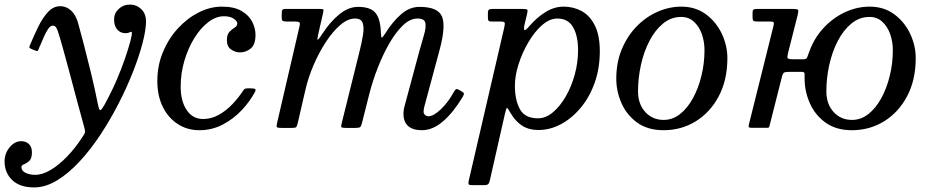

<svg xmlns="http://www.w3.org/2000/svg" viewBox="-145 -559 4080 839"><path d="M403.5 -414Q381 -414 367.2 -430Q353.5 -446 353.5 -474.5Q353.5 -501 373.8 -520Q394 -539 423 -539Q451.5 -539 472.2 -519.2Q493 -499.5 493 -465Q493 -428.5 478.2 -371.8Q463.5 -315 437 -247.2Q410.5 -179.5 374.2 -108.5Q338 -37.5 294.8 28.2Q251.5 94 203.2 146.2Q155 198.5 104.5 229.2Q54 260 4 260Q-58 260 -91.5 228Q-125 196 -125 146Q-125 111.5 -103 84.8Q-81 58 -52.5 58Q-31 58 -18.2 70.8Q-5.5 83.5 -5.5 107Q-5.5 133.5 -17 144Q-28.5 154.5 -40 158.8Q-51.5 163 -51.5 171Q-51.5 187.5 -33.2 196.2Q-15 205 8.5 205Q40.5 205 76.5 183.5Q112.5 162 147.8 125.5Q183 89 212 44.5Q220 32.5 223.5 26.8Q227 21 226.5 13.8Q226 6.5 221.5 -9Q206.5 -62 190 -124.5Q173.5 -187 157.5 -247Q141.5 -307 128.2 -354.2Q115 -401.5 107 -424.5Q104.5 -432.5 99.5 -439.8Q94.5 -447 85.5 -447Q75 -447 65 -432Q55 -417 45.5 -395Q36 -373 26.5 -351Q23 -342 21.2 -338.2Q19.5 -334.5 9.5 -338L-4.5 -343.5Q-17 -348.5 -16.8 -352.5Q-16.5 -356.5 -11.5 -368Q4.5 -406 23 -443.8Q41.5 -481.5 65 -506.8Q88.5 -532 118.5 -532Q145 -532 166 -512.5Q187 -493 196.5 -457.5Q206.5 -421 221.8 -363Q237 -305 253.2 -237.8Q269.5 -170.5 282.5 -105Q288.5 -75.5 294 -77.5Q299.5 -79.5 311.5 -101Q341 -154.5 363.5 -206.5Q386 -258.5 401 -302.5Q416 -346.5 423.8 -376Q431.5 -405.5 431.5 -414Q431.5 -420 428 -420Q425.5 -420 419.8 -417Q414 -414 403.5 -414Z M971.5 -407Q971.5 -363.5 950.2 -346.8Q929 -330 903.5 -330Q883 -330 864.8 -342.8Q846.5 -355.5 846.5 -383Q846.5 -408.5 857.8 -420Q869 -431.5 880.5 -438.5Q892 -445.5 892 -457Q892 -466 876.8 -477Q861.5 -488 833.5 -488Q798.5 -488 764.8 -462Q731 -436 703.8 -391.8Q676.5 -347.5 660.5 -292.8Q644.5 -238 644.5 -180Q644.5 -117 670.8 -78Q697 -39 742.5 -39Q779.5 -39 812.2 -57.8Q845 -76.5 871.5 -104.8Q898 -133 916.5 -161.5Q920.5 -168 924.2 -170.5Q928 -173 939 -173H949.5Q964.5 -173 969.5 -170Q974.5 -167 969 -157Q947 -115.5 911 -77.2Q875 -39 828 -14.5Q781 10 726 10Q673.5 10 632 -16.8Q590.5 -43.5 566.5 -91.8Q542.5 -140 542.5 -205Q542.5 -272.5 567 -331.5Q591.5 -390.5 632.5 -435Q673.5 -479.5 723.5 -504.8Q773.5 -530 824.5 -530Q878 -530 910.2 -511.2Q942.5 -492.5 957 -464Q971.5 -435.5 971.5 -407Z M1105 -520H1248Q1264 -520 1267 -518.5Q1270 -517 1267 -503.5L1247 -415.5Q1241.5 -391.5 1242.5 -386Q1243.5 -380.5 1263 -410.5Q1297 -463 1337.2 -496Q1377.5 -529 1419.5 -529Q1475 -529 1496.5 -501.8Q1518 -474.5 1519.5 -413.5Q1520 -395 1523.5 -394.8Q1527 -394.5 1538.5 -413Q1571 -465 1608 -497Q1645 -529 1688 -529Q1768.5 -529 1786.2 -487.2Q1804 -445.5 1776 -341L1710 -96Q1706 -81 1706 -71Q1706 -63 1712 -57Q1718 -51 1727.5 -51Q1749.5 -51 1781.5 -81.5Q1813.5 -112 1837.5 -156Q1842.5 -165 1846.8 -168.5Q1851 -172 1860.5 -166.5L1871.5 -160Q1880.5 -155 1882 -150.8Q1883.5 -146.5 1876.5 -135Q1836 -67.5 1791 -28.8Q1746 10 1698.5 10Q1660 10 1639 -7.8Q1618 -25.5 1618 -63Q1618 -67 1619 -76.2Q1620 -85.5 1622 -92L1686 -330Q1697.5 -372 1707.5 -405.5Q1717.5 -439 1713.8 -458.5Q1710 -478 1679 -478Q1646.5 -478 1615 -447.5Q1583.5 -417 1555.5 -368Q1527.5 -319 1505.5 -262.2Q1483.5 -205.5 1470 -153L1436.5 -20.5Q1433 -7.5 1428.8 -3.8Q1424.5 0 1408 0H1370Q1347 0 1346 -4.2Q1345 -8.5 1349.5 -26L1425 -330Q1435.5 -371.5 1441 -405Q1446.5 -438.5 1440 -458.2Q1433.5 -478 1406.5 -478Q1375 -478 1342 -449.8Q1309 -421.5 1278.8 -375.2Q1248.5 -329 1225 -274Q1201.5 -219 1189.5 -166L1156 -21Q1152.5 -7 1149.5 -3.5Q1146.5 0 1129 0H1087Q1064.5 0 1063.8 -4.8Q1063 -9.5 1067 -27L1163.5 -442.5Q1167 -457.5 1163.5 -461.2Q1160 -465 1141 -465H1108Q1095 -465 1090.5 -467.8Q1086 -470.5 1086 -483.5V-497.5Q1086 -511 1088.8 -515.5Q1091.5 -520 1105 -520Z M2010 -520H2138Q2156.5 -520 2159.2 -516.5Q2162 -513 2158 -497L2148 -455.5Q2143 -434.5 2146 -428.5Q2149 -422.5 2168 -444.5Q2199.5 -481.5 2238 -505.8Q2276.5 -530 2318 -530Q2361 -530 2396.8 -510.5Q2432.5 -491 2454.2 -448Q2476 -405 2476 -335Q2476 -260 2453.5 -197Q2431 -134 2392.5 -88Q2354 -42 2306.5 -16.5Q2259 9 2208.5 9Q2164 9 2134.8 -11Q2105.5 -31 2086.5 -64.5Q2074 -86.5 2070.8 -87.5Q2067.5 -88.5 2061.5 -62L1996 227Q1993.5 238.5 1989.5 244.2Q1985.5 250 1970.5 250H1918Q1904.5 250 1902.8 246Q1901 242 1903 232L2058.5 -439Q2061.5 -452.5 2060.8 -458.8Q2060 -465 2041 -465H2003Q1991.5 -465 1989.2 -469.2Q1987 -473.5 1987 -485V-499.5Q1987 -514 1991.8 -517Q1996.5 -520 2010 -520ZM2105 -185Q2105 -122 2126.8 -82Q2148.5 -42 2206 -42Q2239.5 -42 2270.8 -68Q2302 -94 2327 -137Q2352 -180 2366.5 -233Q2381 -286 2381 -340Q2381 -403 2359 -440.5Q2337 -478 2291 -478Q2256.5 -478 2223.5 -449Q2190.5 -420 2163.8 -374.2Q2137 -328.5 2121 -278.2Q2105 -228 2105 -185Z M2548 -215Q2548 -286.5 2572.2 -344.2Q2596.5 -402 2637.2 -443.8Q2678 -485.5 2728.8 -507.8Q2779.5 -530 2832 -530Q2894.5 -530 2939.5 -496.8Q2984.5 -463.5 3009 -411.8Q3033.5 -360 3033.5 -305Q3033.5 -210 2996.2 -139.2Q2959 -68.5 2895.8 -29.2Q2832.5 10 2754.5 10Q2685.5 10 2639.5 -23.2Q2593.5 -56.5 2570.8 -108.2Q2548 -160 2548 -215ZM2643 -160Q2643 -104.5 2674.5 -69.8Q2706 -35 2755 -35Q2794 -35 2826.5 -60.5Q2859 -86 2883 -129.8Q2907 -173.5 2920.2 -228Q2933.5 -282.5 2933.5 -340Q2933.5 -377 2921.8 -410.2Q2910 -443.5 2887.2 -464.2Q2864.5 -485 2831.5 -485Q2787.5 -485 2752.5 -456.2Q2717.5 -427.5 2693 -380.2Q2668.5 -333 2655.8 -275.5Q2643 -218 2643 -160Z M3389.5 -328Q3411 -390.5 3452.8 -435.8Q3494.5 -481 3547.2 -505.5Q3600 -530 3655 -530Q3717.5 -530 3762.5 -496.8Q3807.5 -463.5 3832 -411.8Q3856.5 -360 3856.5 -305Q3856.5 -210 3819.2 -139.2Q3782 -68.5 3718.8 -29.2Q3655.5 10 3577.5 10Q3508.5 10 3462.5 -23.2Q3416.5 -56.5 3393.8 -108.2Q3371 -160 3371 -215Q3371 -228 3370.8 -236.5Q3370.5 -245 3359 -245H3308Q3290 -245 3283.2 -242.8Q3276.5 -240.5 3272.5 -226L3218 -10.5Q3216.5 -3.5 3214.8 -2Q3213 -0.5 3204 -0.5H3140Q3129 -0.5 3127.2 -3.8Q3125.5 -7 3127.5 -15L3235.5 -448Q3238 -459 3235 -462Q3232 -465 3219.5 -465H3163.5Q3151 -465 3147.2 -468.2Q3143.5 -471.5 3143.5 -484V-504Q3143.5 -514.5 3147.8 -517.2Q3152 -520 3161.5 -520H3319.5Q3339 -520 3342 -516Q3345 -512 3341 -495L3298.5 -327Q3294 -309.5 3297 -304.8Q3300 -300 3323 -300H3366.5Q3378.5 -300 3382.2 -308.5Q3386 -317 3389.5 -328ZM3466 -160Q3466 -104.5 3497.5 -69.8Q3529 -35 3578 -35Q3617 -35 3649.5 -60.5Q3682 -86 3706 -129.8Q3730 -173.5 3743.2 -228Q3756.5 -282.5 3756.5 -340Q3756.5 -377 3744.8 -410.2Q3733 -443.5 3710.2 -464.2Q3687.5 -485 3654.5 -485Q3610.5 -485 3575.5 -456.2Q3540.5 -427.5 3516 -380.2Q3491.5 -333 3478.8 -275.5Q3466 -218 3466 -160Z"/></svg>

Font: Besley
Style: Italic
Weight: 400
Italic angle: -13°
Designer: Owen Earl
Foundry: indestructible type*
Version: Version 4.000; ttfautohint (v1.8.4.7-5d5b)